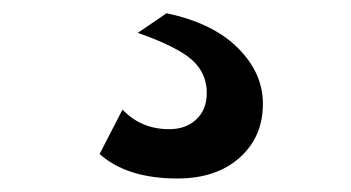

<svg xmlns="http://www.w3.org/2000/svg" viewBox="-20 -52 525 287"><path d="M229 -32.2Q298.3 -17.6 335.7 19.8Q373 57.1 373 103Q373 152.8 338.1 183.8Q303.2 214.8 245.1 214.8Q169.9 214.8 128.9 178.2L163.1 111.8Q190.9 141.1 232.9 141.1Q257.8 141.1 273.4 126.5Q289.1 111.8 289.1 86.9Q289.1 57.6 267.3 37.8Q245.6 18.1 186 -2.9Z"/></svg>

Font: Human Sans Medium
Style: Regular
Weight: 500
Designer: Tim Radville
Foundry: Continuum
Version: Version 1.000;FEAKit 1.0